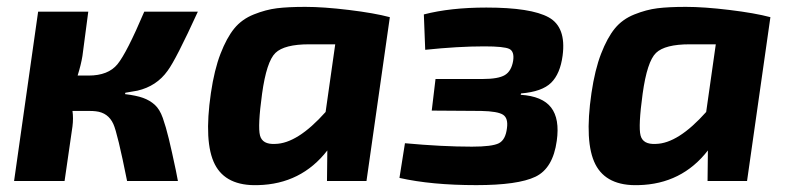

<svg xmlns="http://www.w3.org/2000/svg" viewBox="-20 -527 2298 559"><path d="M345 -257 344 -253Q377 -249 396.5 -242Q416 -235 430.5 -222Q445 -209 454 -183.5Q463 -158 471.5 -123Q480 -88 492 -31Q496 -11 498 0H350Q322 -140 310 -166Q295 -199 259 -203Q251 -204 240 -204H191Q194 -183 191 -159L168 0H21L91 -493H237L220 -364Q216 -339 206 -307H238Q295 -307 322 -340Q349 -373 400 -493H556Q492 -353 468 -321Q436 -276 380 -263Q365 -260 345 -257Z M1047 0H932L933 -89Q857 9 731 12Q638 15 605.5 -48.5Q573 -112 594 -256Q604 -324 622 -370.5Q640 -417 662 -444Q684 -471 719 -485Q754 -499 786.5 -503Q819 -507 869 -507Q922 -507 996 -498Q1070 -489 1115 -477ZM956 -398H880Q808 -398 782 -373Q756 -348 743 -254Q730 -159 737 -132.5Q744 -106 781 -108Q846 -109 928 -201Z M1218 -382 1214 -485Q1291 -505 1396 -505Q1526 -505 1577.5 -476.5Q1629 -448 1618 -365Q1611 -312 1584.5 -286Q1558 -260 1497 -255L1496 -251Q1559 -247 1584.5 -214Q1610 -181 1601 -117Q1590 -37 1539 -12.5Q1488 12 1367 12Q1236 12 1143 -9L1159 -110Q1267 -100 1354 -100Q1413 -100 1432.5 -110Q1452 -120 1456 -154Q1460 -183 1444.5 -193Q1429 -203 1381 -204L1237 -205L1248 -297H1385Q1431 -297 1450 -308.5Q1469 -320 1474 -350Q1478 -377 1463 -384.5Q1448 -392 1390 -392Q1314 -392 1218 -382Z M2155 0H2040L2041 -89Q1965 9 1839 12Q1746 15 1713.5 -48.5Q1681 -112 1702 -256Q1712 -324 1730 -370.5Q1748 -417 1770 -444Q1792 -471 1827 -485Q1862 -499 1894.5 -503Q1927 -507 1977 -507Q2030 -507 2104 -498Q2178 -489 2223 -477ZM2064 -398H1988Q1916 -398 1890 -373Q1864 -348 1851 -254Q1838 -159 1845 -132.5Q1852 -106 1889 -108Q1954 -109 2036 -201Z"/></svg>

Font: Exo 2.0
Style: Bold Italic
Weight: 700
Italic angle: -8°
Designer: Natanael Gama
Version: Version 1.001;PS 001.001;hotconv 1.0.70;makeotf.lib2.5.58329